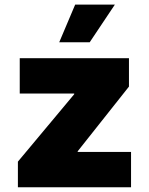

<svg xmlns="http://www.w3.org/2000/svg" viewBox="-20 -792 630 812"><path d="M55.7 0V-108.4L293.9 -393.6V-396.5H63.5V-545.9H525.4V-425.8L308.6 -152.3V-149.4H534.2V0ZM230.5 -613.3 297.9 -772.5H465.8L359.4 -613.3Z"/></svg>

Font: Inter Black
Style: Regular
Weight: 900
Designer: Rasmus Andersson
Foundry: rsms
Version: Version 4.000;git-a52131595